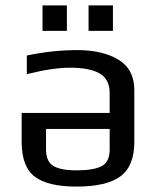

<svg xmlns="http://www.w3.org/2000/svg" viewBox="-20 -679 575 709"><path d="M60 -262H385V-335Q385 -386 348.5 -407.5Q312 -429 238 -429Q173 -429 79 -405V-474Q173 -494 266 -494Q359 -494 417.5 -458.5Q476 -423 476 -346V-155Q476 -66 425 -28Q374 10 262 10Q157 10 108.5 -26.5Q60 -63 60 -155ZM150 -203V-127Q150 -83 176.5 -66.5Q203 -50 264 -50Q326 -50 355.5 -65.5Q385 -81 385 -127V-203ZM227 -565H137V-659H227ZM397 -565H307V-659H397Z"/></svg>

Font: Play
Style: Regular
Weight: 400
Designer: Jonas Hecksher
Foundry: Jonas Hecksher, Playtypeª, e-types AS
Version: Version 1.002